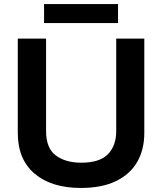

<svg xmlns="http://www.w3.org/2000/svg" viewBox="-20 -920 803 950"><path d="M68 -262V-729H208V-271Q208 -187 256 -151Q304 -115 382 -115Q473 -115 514 -157Q555 -199 555 -271V-729H694V-262Q694 -180 659 -119Q624 -58 554 -24Q484 10 380 10Q235 10 151.5 -60.5Q68 -131 68 -262ZM198 -806V-900H564V-806Z"/></svg>

Font: BDO Grotesk DemiBold
Style: Regular
Weight: 600
Designer: Deni Anggara
Foundry: Lokal Container
Version: Version 2.000